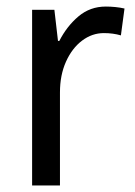

<svg xmlns="http://www.w3.org/2000/svg" viewBox="-20 -566 413 586"><path d="M303 -546Q317 -546 332 -544.5Q347 -543 360 -540L349 -458Q325 -465 297 -465Q261 -465 230.5 -442Q200 -419 181.5 -378Q163 -337 163 -284V0H78V-536H146L157 -441H161Q184 -486 219.5 -516Q255 -546 303 -546Z"/></svg>

Font: Noto Sans Telugu SemiCondensed
Style: Regular
Weight: 400
Width: 4
Designer: Jelle Bosma - Monotype Design Team
Foundry: Monotype Imaging Inc.
Version: Version 2.005; ttfautohint (v1.8.4.7-5d5b)